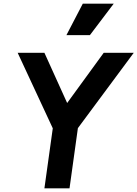

<svg xmlns="http://www.w3.org/2000/svg" viewBox="-20 -1035 755 1055"><path d="M224 0H362L408 -331L715 -745H550L349 -469L224 -745H77L270 -330ZM345 -842H474L605 -1015H435Z"/></svg>

Font: Mluvka Bold
Style: Italic
Weight: 700
Italic angle: -8°
Designer: Modified by Jiří Krblich, Original typeface by Gumpita Rahayu
Foundry: Gumpita Rahayu & Jiří Krblich
Version: Version 2.000;Glyphs 3.1.1 (3134)